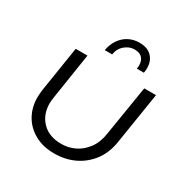

<svg xmlns="http://www.w3.org/2000/svg" viewBox="-164 -839 959 990"><g transform="rotate(30 316.0 -344.5)"><path d="M595 -510 547 -208Q537 -137 500.5 -88Q464 -39 410 -13Q356 13 290 13Q223 13 173.5 -14.5Q124 -42 97.5 -89Q71 -136 71 -195Q71 -204 72 -215.5Q73 -227 74 -237L117 -510H187L144 -233Q143 -225 142 -216.5Q141 -208 141 -200Q141 -133 182.5 -90.5Q224 -48 297 -48Q339 -48 376.5 -66Q414 -84 441.5 -121Q469 -158 477 -214L525 -510ZM250 -579Q257 -617 276 -644.5Q295 -672 323.5 -687Q352 -702 387 -702Q442 -702 467.5 -667.5Q493 -633 483 -579H441Q445 -599 441 -617.5Q437 -636 423 -647.5Q409 -659 381 -659Q352 -659 326 -637.5Q300 -616 294 -579Z"/></g></svg>

Font: MuseoModerno Thin Light
Style: Italic
Weight: 300
Italic angle: -9°
Version: Version 1.003